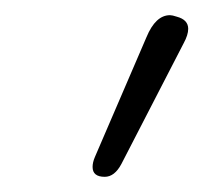

<svg xmlns="http://www.w3.org/2000/svg" viewBox="-20 -729 268 253"><path d="M102 -509Q102 -515 105 -522L173 -680Q185 -709 204 -709Q207 -709 213 -707Q228 -703 228 -691Q228 -683 222 -672L140 -513Q131 -496 118 -496Q102 -496 102 -509Z"/></svg>

Font: Kodchasan ExtraLight
Style: Italic
Weight: 275
Italic angle: -10°
Version: Version 1.000; ttfautohint (v1.6)